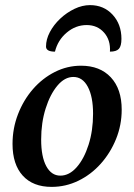

<svg xmlns="http://www.w3.org/2000/svg" viewBox="-20 -719 524 751"><path d="M182 12Q109 12 69 -32Q29 -76 29 -156Q29 -217 50.5 -272.5Q72 -328 109 -370.5Q146 -413 194.5 -437.5Q243 -462 297 -462Q371 -462 413.5 -416.5Q456 -371 456 -290Q456 -230 434 -175.5Q412 -121 374 -78.5Q336 -36 286.5 -12Q237 12 182 12ZM216 -32Q251 -32 280 -65Q309 -98 326.5 -153Q344 -208 344 -274Q344 -341 323.5 -379.5Q303 -418 267 -418Q233 -418 204.5 -384Q176 -350 158.5 -294.5Q141 -239 141 -173Q141 -106 161 -69Q181 -32 216 -32ZM332 -699Q386 -699 420.5 -661.5Q455 -624 455 -567Q455 -539 445 -528Q435 -517 410 -517Q413 -562 387 -591.5Q361 -621 319 -621Q276 -621 241 -591.5Q206 -562 195 -517Q160 -517 160 -537Q160 -565 175 -593.5Q190 -622 215.5 -646Q241 -670 271.5 -684.5Q302 -699 332 -699Z"/></svg>

Font: Petrona SemiBold
Style: Italic
Weight: 600
Italic angle: -9°
Designer: Ringo R. Seeber
Foundry: Ringo R. Seeber
Version: Version 2.001; ttfautohint (v1.8.3)